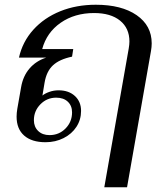

<svg xmlns="http://www.w3.org/2000/svg" viewBox="-20 -590 706 810"><path d="M523 -385Q526 -402 526 -415Q526 -471 486.5 -503Q447 -535 377 -535Q295 -535 236 -494Q177 -453 158 -383H289L284 -351Q231 -340 203.5 -314.5Q176 -289 168 -241L159 -187Q170 -196 188.5 -202.5Q207 -209 227 -209Q270 -209 296 -185Q322 -161 322 -122Q322 -85 302.5 -55Q283 -25 248.5 -7.5Q214 10 172 10Q114 10 82 -18Q50 -46 50 -98Q50 -113 53 -131L69 -222Q77 -269 104.5 -301Q132 -333 175 -347H60Q75 -414 120.5 -464.5Q166 -515 234 -542.5Q302 -570 384 -570Q493 -570 556.5 -526Q620 -482 620 -407Q620 -392 617 -375L516 200H420ZM284 -116Q284 -144 266 -161Q248 -178 217 -178Q178 -178 150.5 -150Q123 -122 123 -83Q123 -55 141 -37.5Q159 -20 189 -20Q229 -20 256.5 -48Q284 -76 284 -116Z"/></svg>

Font: Fahkwang
Style: Italic
Weight: 400
Italic angle: -10°
Version: Version 1.000; ttfautohint (v1.6)